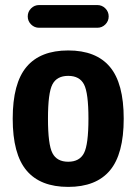

<svg xmlns="http://www.w3.org/2000/svg" viewBox="-20 -730 540 760"><path d="M187.5 -124Q205.1 -89.8 250 -89.8Q294.9 -89.8 312.5 -124Q330.1 -158.2 330.1 -260.3Q330.1 -362.3 312.5 -396Q294.9 -429.7 250 -429.7Q205.1 -429.7 187.5 -396Q169.9 -362.3 169.9 -260.3Q169.9 -158.2 187.5 -124ZM85 -465.3Q139.6 -530.3 250 -530.3Q360.4 -530.3 415 -465.3Q469.7 -400.4 469.7 -260.3Q469.7 -120.1 415 -55.2Q360.4 9.8 250 9.8Q139.6 9.8 85 -55.2Q30.3 -120.1 30.3 -260.3Q30.3 -400.4 85 -465.3ZM134.8 -710H365.2Q383.8 -710 397 -696.8Q410.2 -683.6 410.2 -665Q410.2 -646.5 397 -633.3Q383.8 -620.1 365.2 -620.1H134.8Q116.2 -620.1 103 -633.3Q89.8 -646.5 89.8 -665Q89.8 -683.6 103 -696.8Q116.2 -710 134.8 -710Z"/></svg>

Font: Rounded Mgen+ 1mn bold
Style: Bold
Weight: 700
Designer: [Source Han Sans]
Ryoko NISHIZUKA  (kana & ideographs); Paul D. Hunt (Latin, Greek & Cyrillic); Wenlong ZHANG  (bopomofo
Version: Version 1.059.20150602